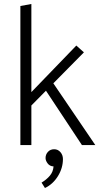

<svg xmlns="http://www.w3.org/2000/svg" viewBox="-20 -726 507 961"><path d="M82 0V-696L137 -706V-265L362 -498L400 -464L247 -309L457 0H390L210 -272L137 -198V0ZM295 70Q295 115 270 155.5Q245 196 205 215L188 188Q213 173 229.5 153.5Q246 134 248 107Q229 106 218.5 92Q208 78 208 65Q208 47 220 34Q232 21 251 21Q270 21 282.5 35.5Q295 50 295 70Z"/></svg>

Font: Palanquin ExtraLight
Style: Regular
Weight: 275
Designer: Pria Ravichandran
Version: Version 1.001